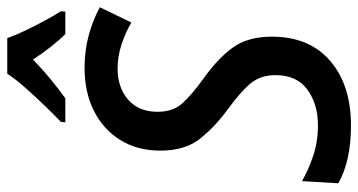

<svg xmlns="http://www.w3.org/2000/svg" viewBox="-249 -728 987 529"><g transform="rotate(-90 244.5 -463.5)"><path d="M163 10Q65 10 4 -25L10 -125Q41 -107 80 -94Q119 -81 164 -81Q222 -81 262 -110Q302 -139 302 -198Q302 -238 280.5 -265Q259 -292 207 -330Q158 -366 126 -407Q94 -448 94 -515Q94 -579 123.5 -626Q153 -673 204 -698.5Q255 -724 322 -724Q370 -724 412 -712.5Q454 -701 489 -682L447 -595Q420 -611 387 -622Q354 -633 320 -633Q268 -633 234.5 -604Q201 -575 201 -523Q201 -481 223.5 -455.5Q246 -430 293 -396Q348 -357 378 -315.5Q408 -274 408 -208Q408 -105 341.5 -47.5Q275 10 163 10ZM173 -789Q193 -808 218 -834Q243 -860 267 -887Q291 -914 306 -937H404Q412 -914 425 -887Q438 -860 452 -834Q466 -808 478 -789L477 -777H415Q399 -793 380.5 -816.5Q362 -840 345 -866Q317 -839 289.5 -816.5Q262 -794 238 -777H172Z"/></g></svg>

Font: Noto Sans SemiCondensed Medium
Style: Italic
Weight: 500
Width: 4
Italic angle: -12°
Designer: Monotype Design Team
Foundry: Monotype Imaging Inc.
Version: Version 2.013; ttfautohint (v1.8.4.7-5d5b)